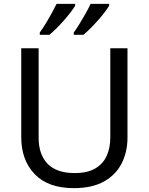

<svg xmlns="http://www.w3.org/2000/svg" viewBox="-20 -964 771 994"><path d="M640 -252Q640 -178 610 -118.5Q580 -59 518.5 -24.5Q457 10 362 10Q229 10 159.5 -62.5Q90 -135 90 -254V-714H180V-251Q180 -164 226.5 -116Q273 -68 367 -68Q432 -68 472.5 -91.5Q513 -115 532 -156.5Q551 -198 551 -252V-714H640ZM545 -934Q537 -921 522 -901Q507 -881 487.5 -859Q468 -837 448.5 -817.5Q429 -798 412 -784H362V-796Q376 -815 392 -841Q408 -867 423.5 -894.5Q439 -922 449 -944H545ZM369 -934Q361 -921 346 -901Q331 -881 311.5 -859Q292 -837 272.5 -817.5Q253 -798 236 -784H186V-796Q200 -815 216 -841Q232 -867 247 -894.5Q262 -922 273 -944H369Z"/></svg>

Font: Noto Sans Thai
Style: Regular
Weight: 400
Designer: Monotype Design Team
Foundry: Monotype Imaging Inc.
Version: Version 2.001